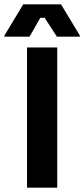

<svg xmlns="http://www.w3.org/2000/svg" viewBox="-62 -870 390 890"><path d="M203.3 0H63.3V-650H203.3ZM75 -700H-41.7V-705L45.8 -850H220.8L308.3 -705V-700H201.7L145 -787.5H125Z"/></svg>

Font: Familjen Grotesk Variable
Style: Regular
Weight: 400
Designer: Anders Wikstroem, Jonas Baeckman, Matilda Gysing, Kristian Moeller
Foundry: Familjen STHLM AB
Version: Version 2.000